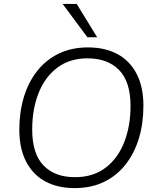

<svg xmlns="http://www.w3.org/2000/svg" viewBox="-20 -956 799 984"><path d="M362 8Q276 8 212.5 -26Q149 -60 114 -127.5Q79 -195 79 -291Q79 -381 102 -457.5Q125 -534 170 -591.5Q215 -649 280.5 -681Q346 -713 431 -713Q518 -713 581.5 -679Q645 -645 680 -578Q715 -511 715 -414Q715 -324 692 -247.5Q669 -171 624 -113.5Q579 -56 513.5 -24Q448 8 362 8ZM364 -48Q457 -48 520.5 -96Q584 -144 616.5 -227Q649 -310 649 -413Q649 -537 590.5 -597Q532 -657 428 -657Q337 -657 273.5 -609Q210 -561 177.5 -478.5Q145 -396 145 -292Q145 -168 203 -108Q261 -48 364 -48ZM428 -765 301 -936H373L478 -765Z"/></svg>

Font: Nunito Sans 12pt ExtraLight 12pt Light
Style: Italic
Weight: 300
Italic angle: -9°
Version: Version 3.101;gftools[0.9.27]